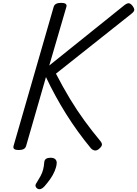

<svg xmlns="http://www.w3.org/2000/svg" viewBox="-20 -1035 961 1345"><path d="M111 16Q89 16 80 9Q71 2 75 -13L356 -987Q364 -1015 408 -1015Q453 -1015 445 -987L325 -576L853 -1000Q872 -1014 884 -1012Q896 -1010 909 -993Q922 -975 920.5 -964Q919 -953 900 -938L372 -519Q421 -424 470 -343Q519 -262 571.5 -190Q624 -118 683 -47Q697 -30 693.5 -17.5Q690 -5 670 11Q655 22 641 18.5Q627 15 617 4Q570 -53 526.5 -113Q483 -173 443.5 -236Q404 -299 368.5 -364Q333 -429 302 -495L163 -13Q159 2 146 9Q133 16 111 16ZM243 287Q231 279 229 268.5Q227 258 236 246Q253 219 264.5 197.5Q276 176 282 153Q288 130 290 101Q292 84 303.5 77Q315 70 334 70Q357 70 368 81Q379 92 377 111Q375 135 363 163.5Q351 192 332 219Q313 246 291 271Q279 284 267 288.5Q255 293 243 287Z"/></svg>

Font: Playwrite AU QLD
Style: Regular
Weight: 400
Designer: Veronika Burian, José Scaglione
Foundry: TypeTogether
Version: Version 1.002